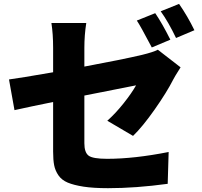

<svg xmlns="http://www.w3.org/2000/svg" viewBox="-20 -898 1040 990"><path d="M982.4 -742.2 887.7 -702.1Q848.6 -784.2 808.6 -839.8L903.3 -877.9Q947.3 -814.5 982.4 -742.2ZM858.4 -693.4 762.7 -653.3Q703.1 -766.6 685.5 -792L780.3 -830.1Q816.4 -777.3 858.4 -693.4ZM415 -651.4V-554.7Q614.3 -591.8 712.9 -615.2Q769.5 -628.9 793.9 -641.6L911.1 -550.8Q878.9 -500 874 -489.3Q839.8 -421.9 776.9 -332.5Q713.9 -243.2 666 -197.3L533.2 -275.4Q575.2 -312.5 617.2 -365.2Q659.2 -418 681.6 -458Q599.6 -442.4 415 -405.3V-159.2Q415 -112.3 436.5 -95.7Q458 -79.1 532.2 -79.1Q671.9 -79.1 849.6 -114.3L844.7 49.8Q679.7 72.3 537.1 72.3Q461.9 72.3 411.1 64.5Q360.4 56.6 329.1 43.5Q297.9 30.3 281.2 5.9Q264.6 -18.6 259.3 -45.9Q253.9 -73.2 253.9 -116.2V-372.1Q133.8 -347.7 54.7 -330.1L26.4 -488.3Q79.1 -495.1 253.9 -525.4V-651.4Q253.9 -722.7 245.1 -779.3H424.8Q415 -716.8 415 -651.4Z"/></svg>

Font: Gen Shin Gothic Heavy
Style: Bold
Weight: 900
Designer: [Source Han Sans]
Ryoko NISHIZUKA  (kana & ideographs); Paul D. Hunt (Latin, Greek & Cyrillic); Wenlong ZHANG  (bopomofo
Version: Version 1.002.20150607